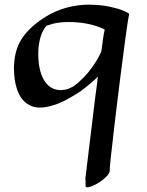

<svg xmlns="http://www.w3.org/2000/svg" viewBox="-20 -756 632 828"><path d="M532 -700C513 -711 492 -718 470 -723C444 -730 416 -734 389 -735C381 -735 374 -736 366 -736C301 -736 238 -720 182 -687C138 -660 98 -628 71 -584C52 -553 43 -517 41 -481C40 -475 40 -468 40 -462C40 -447 42 -432 43 -417C46 -397 50 -378 58 -359C69 -332 88 -310 115 -299C127 -294 139 -292 152 -292C170 -292 189 -296 206 -301C225 -306 242 -314 259 -322C283 -335 306 -348 328 -363C354 -382 379 -403 402 -425C399 -396 395 -368 391 -339L348 15C349 19 349 23 349 27V44C349 45 349 47 350 49C352 51 354 52 357 52C359 52 360 52 362 51C374 49 386 43 397 37C411 29 424 20 435 9L444 0C448 -5 451 -10 453 -16C453 -26 454 -38 455 -48C457 -70 459 -92 462 -113C469 -176 476 -239 484 -302C492 -371 501 -439 510 -508C516 -557 523 -607 530 -656L535 -685C536 -689 537 -691 537 -692C537 -697 535 -699 532 -700ZM322 -404C321 -403 320 -401 318 -400L296 -383L279 -375C277 -374 275 -374 274 -373L265 -370L241 -367C227 -368 213 -371 201 -378C167 -399 154 -440 148 -477C146 -493 145 -508 145 -524C145 -553 149 -582 159 -609C163 -618 168 -628 174 -637L181 -645L206 -653C229 -659 253 -661 276 -661C326 -661 379 -653 425 -632L432 -628C431 -627 431 -626 431 -625C428 -615 427 -604 425 -593L417 -534C406 -509 392 -486 376 -464C366 -450 355 -437 343 -424Z"/></svg>

Font: Petaluma Script
Style: Regular
Weight: 400
Designer: Daniel Spreadbury
Foundry: Steinberg Media Technologies GmbH
Version: Version 1.10